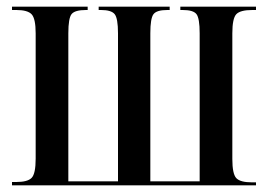

<svg xmlns="http://www.w3.org/2000/svg" viewBox="-20 -556 804 576"><path d="M16 0V-10H29Q63 -10 75 -22.5Q87 -35 87 -80V-456Q87 -500 75 -513Q63 -526 29 -526H16V-536H243V-526H238Q205 -526 195 -514Q185 -502 185 -456V-12H334V-456Q334 -501 324 -513.5Q314 -526 283 -526H276V-536H489V-526H482Q450 -526 440.5 -513.5Q431 -501 431 -456V-12H579V-456Q579 -501 569.5 -513.5Q560 -526 528 -526H521V-536H748V-526H737Q701 -526 689 -513.5Q677 -501 677 -456V-79Q677 -34 689 -21.5Q701 -9 735 -9H748V0Z"/></svg>

Font: Noto Serif Display ExtraCondensed Medium
Style: Regular
Weight: 500
Width: 2
Designer: Monotype Design Team
Foundry: Monotype Imaging Inc.
Version: Version 2.009